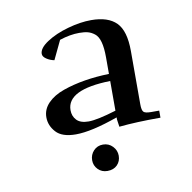

<svg xmlns="http://www.w3.org/2000/svg" viewBox="-57 -595 534 535"><g transform="rotate(-10 210.5 -327.0)"><path d="M64 -293Q64 -315.4 80.8 -332.8Q97.7 -350.1 126.2 -360.1Q154.8 -370.1 187.7 -375.5Q220.7 -380.9 256.8 -381.8V-429.2Q256.8 -455.6 252.2 -472.4Q247.6 -489.3 238 -496.6Q228.5 -503.9 219 -506.3Q209.5 -508.8 194.8 -508.8Q168.9 -508.8 139.2 -499L113.8 -445.8Q101.6 -448.2 91.8 -454.8Q82 -461.4 82 -469.2Q82 -485.4 106.9 -501.7Q131.8 -518.1 167.5 -528.1Q203.1 -538.1 233.9 -538.1Q281.7 -538.1 304.9 -514.6Q328.1 -491.2 328.1 -434.1V-283.2Q328.1 -266.6 332.8 -261.7Q337.4 -256.8 354 -256.8H377V-236.8Q307.6 -236.8 259.8 -231.9L256.8 -252.9V-258.8Q181.2 -231.9 137.2 -231.9Q98.1 -231.9 81.1 -250.7Q64 -269.5 64 -293ZM133.8 -300.8Q133.8 -283.7 144.5 -272.5Q155.3 -261.2 178.2 -261.2Q202.6 -261.2 256.8 -277.8V-361.8Q133.8 -358.9 133.8 -300.8ZM168.9 -152.8Q168.9 -168.5 179.4 -179.7Q189.9 -190.9 206.1 -190.9Q222.2 -190.9 233.2 -179.4Q244.1 -168 244.1 -152.8Q244.1 -137.2 233.9 -126.7Q223.6 -116.2 206.1 -116.2Q189.9 -116.2 179.4 -127Q168.9 -137.7 168.9 -152.8Z"/></g></svg>

Font: Dihjauti S
Style: Bold
Weight: 700
Designer: T. Christopher White
Version: Version 3.0.0